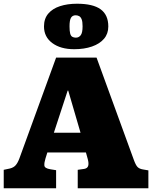

<svg xmlns="http://www.w3.org/2000/svg" viewBox="-20 -1010 816 1030"><path d="M0 0V-99L33 -106Q53 -111 64 -123.5Q75 -136 84 -160L281 -701H498L697 -155Q708 -124 718 -114Q728 -104 747 -101L776 -96V0H397V-99L432 -104Q449 -107 453 -120Q457 -133 451 -156L441 -192H234L224 -160Q217 -138 218 -122.5Q219 -107 250 -102L281 -97V0ZM269 -298H412L346 -524H343ZM378 -746Q305 -746 260.5 -779Q216 -812 216 -868Q216 -910 239 -937Q262 -964 302 -977Q342 -990 393 -990Q479 -990 520 -960Q561 -930 561 -868Q561 -829 538 -802Q515 -775 473.5 -760.5Q432 -746 378 -746ZM387 -808Q403 -808 413 -821Q423 -834 423 -869Q423 -894 418 -906.5Q413 -919 404.5 -923.5Q396 -928 386 -928Q369 -928 361 -915Q353 -902 353 -869Q353 -843 356.5 -830Q360 -817 368 -812.5Q376 -808 387 -808Z"/></svg>

Font: Literata Black
Style: Regular
Weight: 900
Designer: Latin by Veronika Burian and Jose Scaglione. Greek by Irene Vlachou. Cyrillic by Vera Evstafieva.
Foundry: TypeTogether
Version: Version 3.103;gftools[0.9.29]